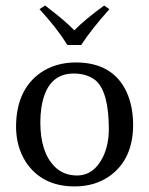

<svg xmlns="http://www.w3.org/2000/svg" viewBox="-20 -665 540 695"><path d="M224.1 -502Q185.5 -564 123 -631.8L143.1 -645Q213.9 -591.8 249 -555.2Q287.6 -594.7 356.9 -645L376 -631.8Q308.6 -556.2 273.9 -502ZM38.1 -205.1Q38.1 -338.9 126.5 -401.4Q180.2 -438.5 253.9 -439Q388.7 -439 438.5 -331.5Q461.4 -280.8 461.9 -213.9Q461.9 -89.8 378.4 -28.8Q324.7 9.8 250 9.8Q132.8 9.8 74.2 -77.6Q38.6 -132.8 38.1 -205.1ZM247.1 -398.9Q148.9 -398.9 129.9 -275.9Q126 -250 126 -222.2Q126 -113.8 178.2 -61.5Q210.4 -29.8 258.8 -29.8Q319.8 -29.8 353 -97.2Q373.5 -140.6 374 -195.8Q374 -332 326.7 -373.5Q296.4 -398.4 247.1 -398.9Z"/></svg>

Font: Linux Biolinum Capitals O
Style: Small Caps
Weight: 400
Designer: Philipp H. Poll
Foundry: Philipp H. Poll
Version: Version 1.0.4